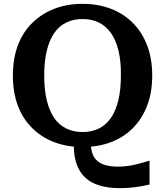

<svg xmlns="http://www.w3.org/2000/svg" viewBox="-20 -748 859 999"><path d="M364 0 452 -10Q452 37 467 65Q482 93 513.5 106Q545 119 593 119Q627 119 656 114Q685 109 710.5 101.5Q736 94 758 88V212Q727 220 686.5 225.5Q646 231 605 231Q526 231 472 207.5Q418 184 390.5 132.5Q363 81 364 0ZM410 17Q329 17 263 -8Q197 -33 148 -81Q99 -129 73 -198Q47 -267 47 -355Q47 -443 73 -512Q99 -581 148 -629Q197 -677 263 -702.5Q329 -728 410 -728Q490 -728 556.5 -702.5Q623 -677 671 -629Q719 -581 745.5 -512Q772 -443 772 -355Q772 -267 745.5 -198Q719 -129 671 -81Q623 -33 556.5 -8Q490 17 410 17ZM410 -61Q457 -61 494 -79Q531 -97 556.5 -133.5Q582 -170 595.5 -225.5Q609 -281 609 -355Q610 -429 596.5 -484.5Q583 -540 557 -576.5Q531 -613 494 -631Q457 -649 410 -649Q363 -649 325.5 -631Q288 -613 262.5 -576.5Q237 -540 223.5 -484.5Q210 -429 210 -355Q210 -281 223.5 -225.5Q237 -170 262.5 -133.5Q288 -97 325.5 -79Q363 -61 410 -61Z"/></svg>

Font: Roboto Serif SemiBold
Style: Regular
Weight: 600
Designer: Greg Gazdowicz
Foundry: Commercial Type
Version: Version 1.008